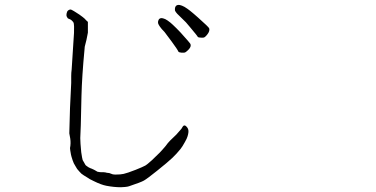

<svg xmlns="http://www.w3.org/2000/svg" viewBox="-20 -745 1540 786"><path d="M758.8 -632.8Q740.2 -656.2 725.6 -668.9Q712.9 -680.7 705.6 -688.5Q698.2 -696.3 696.3 -702.1Q695.3 -709 697.3 -715.8Q699.2 -720.7 704.1 -723.6Q709 -725.6 715.8 -724.6Q724.6 -722.7 735.4 -716.8Q748 -709 757.8 -701.2Q772.5 -689.5 791 -672.9Q835 -633.8 836.4 -628.9Q837.9 -624 836.4 -618.2Q835 -612.3 829.1 -604.5Q823.2 -596.7 818.4 -593.3Q813.5 -589.8 803.7 -590.8Q792 -590.8 789.1 -594.7Q790 -595.7 758.8 -632.8ZM682.6 -575.2Q657.2 -609.4 653.3 -614.3Q640.6 -627 634.8 -635.7Q628.9 -643.6 627 -650.4Q626 -656.2 628.9 -663.1Q630.9 -668 635.7 -669.9Q641.6 -671.9 647.5 -669.9Q656.2 -668 666 -661.1Q678.7 -652.3 687.5 -643.6Q701.2 -630.9 718.8 -612.3Q757.8 -569.3 759.8 -564.5Q761.7 -559.6 759.8 -553.7Q757.8 -547.9 751 -541Q744.1 -534.2 739.3 -531.2Q734.4 -528.3 723.1 -529.3Q711.9 -530.3 710 -534.2Q707 -542 682.6 -575.2ZM507.8 17.6Q502 19.5 491.2 20.5Q482.4 21.5 474.6 21.5Q447.3 21.5 416 15.6Q394.5 11.7 363.3 -3.9Q342.8 -13.7 341.8 -15.6Q333 -21.5 322.8 -27.3Q312.5 -33.2 304.7 -43Q294.9 -52.7 289.1 -64.5Q281.2 -76.2 277.3 -88.9Q271.5 -106.4 270.5 -112.3Q266.6 -133.8 266.6 -138.7Q270.5 -158.2 267.6 -177.7Q265.6 -185.5 263.7 -199.2Q263.7 -202.1 266.6 -302.7Q268.6 -355.5 271.5 -405.3Q271.5 -420.9 271.5 -434.1Q271.5 -447.3 273.4 -460.9Q276.4 -515.6 280.3 -569.3Q284.2 -617.2 283.2 -636.7Q283.2 -650.4 279.3 -655.3Q272.5 -663.1 270 -664.1Q267.6 -665 266.6 -666Q265.6 -667 261.7 -668L259.8 -668.9L257.8 -669.9Q255.9 -671.9 253.9 -675.8Q252 -679.7 252 -683.6Q252 -691.4 255.9 -699.2Q261.7 -706.1 269.5 -706.1Q271.5 -706.1 283.2 -699.2Q293 -693.4 304.7 -685.5Q322.3 -672.9 326.2 -668.9Q334 -660.2 337.9 -657.2Q338.9 -656.2 339.8 -655.3Q339.8 -653.3 339.8 -651.4V-641.6Q339.8 -617.2 339.8 -611.3Q336.9 -594.7 334 -582Q331.1 -571.3 329.1 -562.5Q326.2 -553.7 326.2 -544.9Q315.4 -431.6 313.5 -351.6Q310.5 -200.2 308.6 -179.7Q308.6 -172.9 309.6 -156.2Q310.5 -139.6 312.5 -122.1Q316.4 -95.7 318.4 -89.8Q321.3 -84 330.1 -69.3Q330.1 -68.4 341.8 -60.5Q345.7 -58.6 349.6 -56.6Q355.5 -54.7 357.4 -53.7Q357.4 -52.7 359.4 -52.7Q361.3 -51.8 363.3 -50.8Q363.3 -50.8 367.2 -48.8Q371.1 -46.9 374 -44.9Q377 -43 378.9 -42Q384.8 -41 387.7 -40.5Q390.6 -40 394.5 -40Q398.4 -40 404.3 -40Q408.2 -40 412.1 -39.1Q418 -37.1 422.9 -37.1Q427.7 -37.1 433.6 -34.2Q441.4 -30.3 451.2 -30.3Q474.6 -30.3 486.3 -33.2Q500 -36.1 535.2 -49.8Q564.5 -61.5 575.2 -67.4Q582 -71.3 601.6 -88.9Q614.3 -100.6 633.8 -120.1Q641.6 -127.9 658.2 -147.5Q667 -160.2 676.8 -169.9Q686.5 -179.7 702.1 -194.3Q711.9 -205.1 722.7 -217.8Q729.5 -229.5 730.5 -229.5Q735.4 -233.4 740.2 -229.5Q749 -222.7 751 -212.9Q752.9 -204.1 748 -187.5Q746.1 -179.7 737.3 -164.1Q726.6 -144.5 718.8 -134.8Q702.1 -114.3 685.5 -98.6Q667 -81.1 623 -45.9Q583 -13.7 569.3 -5.9Q557.6 1 507.8 17.6Z"/></svg>

Font: ToneOZ-YinPZ-Tsuipita-TC
Style: Regular
Weight: 400
Designer: ÂÆ£ÂøóÂáåJeffrey Xuan(jeffreyx@gmail.com, ToneOZ.com) ÈòøÂù§(cjkFonts)
Foundry: ToneOZ
Version: Version 0.24071